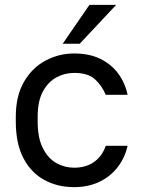

<svg xmlns="http://www.w3.org/2000/svg" viewBox="-20 -760 585 790"><path d="M285 10Q217 10 162.5 -19.5Q108 -49 76.5 -109Q45 -169 45 -260V-280Q45 -366 79 -424Q113 -482 168 -511Q223 -540 285 -540Q348 -540 393.5 -517.5Q439 -495 467 -456.5Q495 -418 505 -370H415Q399 -408 370.5 -434Q342 -460 285 -460Q246 -460 212 -441.5Q178 -423 156.5 -383.5Q135 -344 135 -280V-260Q135 -192 156.5 -150Q178 -108 212 -89Q246 -70 285 -70Q334 -70 367.5 -94Q401 -118 415 -160H505Q493 -108 462 -69.5Q431 -31 386 -10.5Q341 10 285 10ZM238 -580 348 -740H458L308 -580Z"/></svg>

Font: Golos Text
Style: Regular
Weight: 400
Designer: A.Korolkova, Vitaly Kuzmin
Foundry: ParaType Ltd
Version: Version 2.004